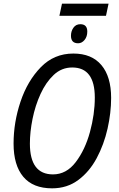

<svg xmlns="http://www.w3.org/2000/svg" viewBox="-20 -1017 649 1047"><path d="M264 10Q346 10 407 -35.5Q468 -81 507.5 -155Q547 -229 566.5 -315.5Q586 -402 586 -483Q586 -599 533 -662Q480 -725 380 -725Q275 -725 202.5 -650.5Q130 -576 92 -463Q54 -350 54 -234Q54 -116 107 -53Q160 10 264 10ZM269 -66Q143 -66 143 -234Q143 -297 157.5 -369Q172 -441 201 -504.5Q230 -568 273 -608.5Q316 -649 374 -649Q497 -649 497 -485Q497 -394 470.5 -297Q444 -200 393 -133Q342 -66 269 -66ZM304 -931H558L572 -997H318ZM406 -781Q426 -781 441 -799Q456 -817 456 -845Q456 -885 418 -885Q394 -885 380.5 -866Q367 -847 367 -822Q367 -781 406 -781Z"/></svg>

Font: Noto Sans UI SemiCondensed
Style: Italic
Weight: 400
Width: 4
Italic angle: -12°
Designer: Monotype Design Team
Foundry: Monotype Imaging Inc.
Version: Version 1.901